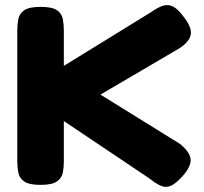

<svg xmlns="http://www.w3.org/2000/svg" viewBox="-20 -718 803 755"><path d="M139 9Q94 9 75 -4.5Q56 -18 52 -39.5Q48 -61 48 -83V-600Q48 -622 52 -643Q56 -664 75 -677.5Q94 -691 140 -691Q186 -691 204.5 -677.5Q223 -664 227 -643Q231 -622 231 -599V-459L572 -669Q599 -688 619.5 -695Q640 -702 659 -693Q678 -684 699 -656Q734 -613 730.5 -584.5Q727 -556 687 -529L375 -346L688 -152Q727 -120 729.5 -91.5Q732 -63 696 -23Q671 4 652 12.5Q633 21 613.5 13Q594 5 568 -16L231 -242V-82Q231 -60 227 -39Q223 -18 204 -4.5Q185 9 139 9Z"/></svg>

Font: Fredoka SemiExpanded
Style: Bold
Weight: 700
Width: 6
Designer: Ben Nathan
Foundry: Milena B. Brandão, Ben Nathan
Version: Version 2.001